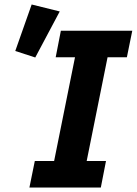

<svg xmlns="http://www.w3.org/2000/svg" viewBox="-20 -835 609 855"><path d="M246 -784 121 -815 48 -608 137 -579ZM429 0 452 -118H366L459 -580H545L569 -698H251L228 -580H314L221 -118H135L111 0Z"/></svg>

Font: LVC Sans
Style: Bold Italic
Weight: 700
Italic angle: -11.31°
Designer: Mike Abbink, Paul van der Laan, Pieter van Rosmalen
Foundry: Bold Monday
Version: Version 3.0